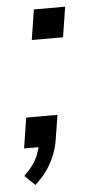

<svg xmlns="http://www.w3.org/2000/svg" viewBox="-48 -522 331 685"><g transform="rotate(-5 117.0 -179.0)"><path d="M51 133 14 98Q33 80 46 62Q59 44 66.5 23.5Q74 3 78 -18L95 0H22L39 -109H151L138 -27Q134 3 123 31Q112 59 94.5 84.5Q77 110 51 133ZM83 -383 100 -491H212L195 -383Z"/></g></svg>

Font: Nunito Sans 10pt SemiCondensed Medium
Style: Italic
Weight: 500
Width: 4
Italic angle: -9°
Designer: Vernon Adams
Foundry: Vernon Adams
Version: Version 3.101;gftools[0.9.27]